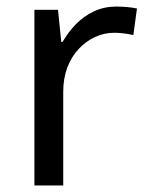

<svg xmlns="http://www.w3.org/2000/svg" viewBox="-20 -566 453 586"><path d="M335 -546Q350 -546 367.5 -544.5Q385 -543 398 -540L387 -459Q374 -462 358.5 -464Q343 -466 329 -466Q298 -466 270 -453Q242 -440 220 -416.5Q198 -393 185.5 -360Q173 -327 173 -286V0H85V-536H157L167 -438H171Q188 -468 212 -492.5Q236 -517 267 -531.5Q298 -546 335 -546Z"/></svg>

Font: umalayalam85
Style: Book
Weight: 400
Designer: Jelle Bosma - Monotype Design Team
Foundry: Monotype Imaging Inc.
Version: Version 2.003